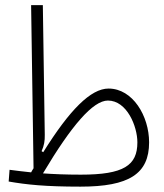

<svg xmlns="http://www.w3.org/2000/svg" viewBox="-20 -713 626 735"><path d="M288.1 1.5C474.1 1.5 550.8 -47.4 550.8 -168C550.8 -268.6 488.3 -374 395.5 -374C327.6 -374 246.6 -292.5 145.5 -130.4L139.2 -134.3C148.9 -155.8 151.9 -173.3 151.4 -197.3L144 -693.4H99.1L108.4 -68.8C105 -64 102.1 -58.6 99.1 -53.2C69.3 -56.2 42.5 -59.6 16.6 -63L13.2 -18.1C81.1 -6.3 152.3 1.5 288.1 1.5ZM144.5 -49.3C254.4 -233.9 336.4 -328.1 393.1 -328.1C465.8 -328.1 505.9 -229.5 505.9 -168C505.9 -79.6 453.6 -44.4 289.6 -44.4C232.4 -44.4 185.5 -46.4 144.5 -49.3Z"/></svg>

Font: Cascadia Code PL ExtraLight
Style: Regular
Weight: 200
Monospace: yes
Designer: Aaron Bell
Foundry: Saja Typeworks
Version: Version 2404.023